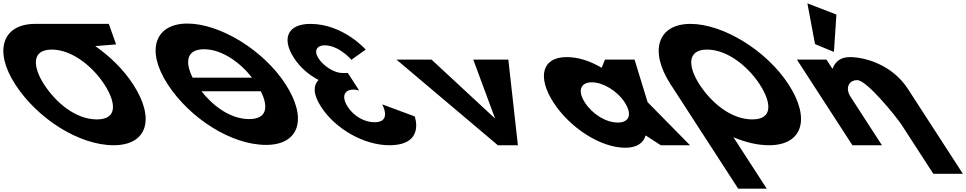

<svg xmlns="http://www.w3.org/2000/svg" viewBox="-277 -870 5787 1150"><path d="M-12.8 -363.9C-80.4 -468.4 -90.4 -572.8 32.4 -573L32.4 -573L32.8 -573H32.9C157 -573 280.8 -468.5 348.5 -363.9C416.2 -259.4 431.2 -154.8 303.7 -154.8C172.8 -154.8 55 -259.4 -12.8 -363.9ZM-67.3 -727 -67.2 -726.9C-259.8 -726.6 -317.9 -568.6 -185.3 -363.9C-52.6 -159.1 196.5 -0.1 403.9 -0.1C605.4 -0.1 653.7 -159.1 521 -363.9C463.8 -452.3 382.8 -531.9 293.5 -594L418.4 -604L374.7 -727Z M1232.6 -405H876.8C831.2 -495 837.2 -575 945 -575C1053.5 -575 1161.8 -495 1232.6 -405ZM929.8 -323.4H1285.1C1329.8 -234.8 1326 -156.8 1215.8 -156.8C1102.8 -156.8 999.5 -234.8 929.8 -323.4ZM726.8 -365.9C859.5 -161.1 1108.7 -2.1 1316.1 -2.1C1517.5 -2.1 1565.8 -161.1 1433.2 -365.9C1300.5 -570.8 1040 -728.9 845.3 -728.9C652.4 -728.9 594.1 -570.8 726.8 -365.9Z M1827.5 -511.8C1827.5 -511.8 1755.2 -598.5 1666.8 -598.5C1621.7 -598.5 1601 -566.2 1630.2 -521.2C1663.2 -470.2 1729.1 -432.8 1771.6 -432.8H1806.4L1874.2 -328.2C1874.2 -328.2 1857.3 -333.3 1840.3 -333.3C1784.2 -333.3 1766.6 -290.8 1805.7 -230.5C1844.3 -171 1908.2 -137.8 1966.9 -137.8C2072.3 -137.8 2012.3 -244.9 2012.3 -244.9L2207 -172.7C2207 -172.7 2271.1 -0.1 2055.2 -0.1C1904.8 -0.1 1732.9 -96.2 1645.9 -230.5C1598 -304.4 1598.2 -358 1631.1 -391.1C1573.6 -420.9 1521.2 -465.1 1483.7 -522.9C1406.6 -641.9 1448.5 -726.9 1581.9 -726.9C1778.3 -726.9 1913.6 -573 1913.6 -573Z M2307.7 -513H2097.7L2705 0H2825L2767.7 -513H2557.7L2688.4 -160Z M3038.2 -256C3135.3 -106 3318.7 15 3468.7 15C3538.7 15 3578.6 -16 3589.4 -58H3591.4L3681 0H3856L3601.9 -258L3523.7 -513H3346.7L3326.5 -464C3257.9 -505 3186 -528 3117 -528C2967 -528 2941 -406 3038.2 -256ZM3226.2 -256C3180.2 -327 3200.8 -377 3267.8 -377C3333.8 -377 3419.2 -327 3465.2 -256C3510.5 -186 3492.9 -136 3423.9 -136C3351.9 -136 3271.5 -186 3226.2 -256Z M3912.7 -363.9C3844.9 -468.5 3835 -573 3958.3 -573C4082.4 -573 4206.2 -468.5 4273.9 -363.9C4341.6 -259.4 4356.6 -154.8 4229.1 -154.8C4098.2 -154.8 3980.4 -259.4 3912.7 -363.9ZM3740.1 -363.9C3742.8 -359.8 3745.5 -355.7 3748.2 -351.7L4144.4 260H4315.4L4115.9 -48.1C4187.8 -17.5 4260.8 -0.1 4329.3 -0.1C4530.8 -0.1 4579.1 -159.1 4446.5 -363.9C4313.8 -568.8 4053.3 -726.9 3858.6 -726.9C3665.7 -726.9 3607.4 -568.8 3740.1 -363.9Z M4604.7 -605.9 4717.9 -558.9 4732.8 -782.8 4558.9 -850ZM4828.5 0H5005.5L4817.7 -290C4784.6 -341 4804.9 -390 4857.9 -390C4914.9 -390 5092.4 -170 5125.4 -119L5313.3 171H5490.3L5160.6 -338C5067.9 -481 4906.5 -528 4812.5 -528C4756.5 -528 4724.3 -499 4710.2 -459H4708.2L4673.2 -513H4496.2Z"/></svg>

Font: Hussar
Style: BdOpOblSeven
Weight: 700
Foundry: Cannot Into Space Fonts
Version: Version 2.00